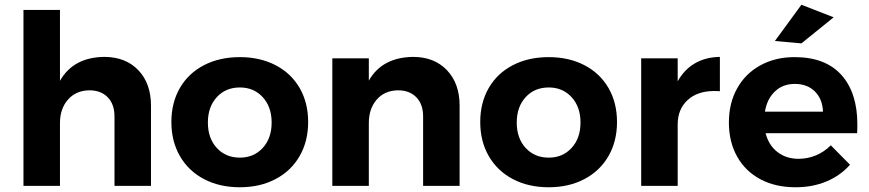

<svg xmlns="http://www.w3.org/2000/svg" viewBox="-20 -784 3664 810"><path d="M617 -338V0H463V-293Q463 -344 434.5 -373.5Q406 -403 357 -403Q300 -402 266.5 -363.5Q233 -325 233 -265V0H79V-742H233V-443Q289 -542 419 -544Q510 -544 563.5 -488Q617 -432 617 -338Z M1280 -269Q1280 -188 1244 -125.5Q1208 -63 1142.5 -28.5Q1077 6 992 6Q906 6 840.5 -28.5Q775 -63 739 -125.5Q703 -188 703 -269Q703 -351 739 -413Q775 -475 840.5 -509Q906 -543 992 -543Q1077 -543 1142.5 -509Q1208 -475 1244 -413Q1280 -351 1280 -269ZM857 -267Q857 -201 894.5 -160Q932 -119 992 -119Q1051 -119 1088.5 -160Q1126 -201 1126 -267Q1126 -333 1088.5 -374Q1051 -415 992 -415Q932 -415 894.5 -374Q857 -333 857 -267Z M1919 -338V0H1765V-293Q1765 -344 1736.5 -373.5Q1708 -403 1659 -403Q1602 -402 1569 -363.5Q1536 -325 1536 -265V0H1382V-538H1536V-444Q1592 -542 1722 -544Q1812 -544 1865.5 -488Q1919 -432 1919 -338Z M2583 -269Q2583 -188 2547 -125.5Q2511 -63 2445.5 -28.5Q2380 6 2295 6Q2209 6 2143.5 -28.5Q2078 -63 2042 -125.5Q2006 -188 2006 -269Q2006 -351 2042 -413Q2078 -475 2143.5 -509Q2209 -543 2295 -543Q2380 -543 2445.5 -509Q2511 -475 2547 -413Q2583 -351 2583 -269ZM2160 -267Q2160 -201 2197.5 -160Q2235 -119 2295 -119Q2354 -119 2391.5 -160Q2429 -201 2429 -267Q2429 -333 2391.5 -374Q2354 -415 2295 -415Q2235 -415 2197.5 -374Q2160 -333 2160 -267Z M3017 -544V-399Q3009 -400 2993 -400Q2922 -400 2880.5 -361.5Q2839 -323 2839 -259V0H2685V-538H2839V-441Q2867 -491 2912 -517Q2957 -543 3017 -544Z M3597 -259Q3597 -235 3596 -222H3210Q3223 -171 3260 -142.5Q3297 -114 3349 -114Q3387 -114 3422 -128.5Q3457 -143 3485 -171L3566 -89Q3525 -43 3466.5 -18.5Q3408 6 3336 6Q3251 6 3187.5 -28Q3124 -62 3089.5 -124Q3055 -186 3055 -267Q3055 -349 3090 -411.5Q3125 -474 3188 -508.5Q3251 -543 3332 -543Q3462 -543 3529.5 -468Q3597 -393 3597 -259ZM3452 -313Q3450 -366 3418 -398Q3386 -430 3333 -430Q3283 -430 3249.5 -398.5Q3216 -367 3207 -313ZM3361 -764 3497 -711 3361 -601 3249 -611Z"/></svg>

Font: Montserrat arm2 SemiBold
Style: Regular
Weight: 600
Designer: Julieta Ulanovsky
Foundry: Julieta Ulanovsky
Version: Version 6.000